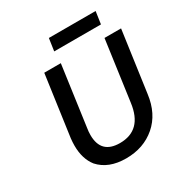

<svg xmlns="http://www.w3.org/2000/svg" viewBox="-200 -1032 1140 1195"><g transform="rotate(-30 369.5 -435.0)"><path d="M678 -271 739 -707H620L560 -275Q536 -92 377 -92Q242 -92 242 -227Q242 -252 246 -275L306 -707H187L126 -271Q123 -244 123 -219Q123 -125 170 -65Q237 10 363 10Q489 10 575 -64Q661 -138 678 -271ZM643 -791 656 -880H320L307 -791Z"/></g></svg>

Font: Brisa Sans Medium
Style: Italic
Weight: 600
Italic angle: -8°
Designer: Dalton Maag Ltd
Foundry: Dalton Maag Ltd
Version: Version 1.101;July 10, 2019;FontCreator 11.5.0.2425 64-bit